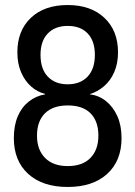

<svg xmlns="http://www.w3.org/2000/svg" viewBox="-20 -734 538 763"><path d="M249 9Q149 9 92 -43Q35 -95 35 -185Q35 -235 50.5 -271.5Q66 -308 94.5 -330.5Q123 -353 159 -359V-361Q129 -368 104 -390Q79 -412 64 -446.5Q49 -481 49 -526Q49 -612 102.5 -663Q156 -714 249 -714Q341 -714 395 -663Q449 -612 449 -526Q449 -482 434 -447.5Q419 -413 393 -391Q367 -369 337 -360V-359Q373 -355 401.5 -332Q430 -309 446.5 -272Q463 -235 463 -185Q463 -95 406 -43Q349 9 249 9ZM249 -74Q308 -74 339.5 -106.5Q371 -139 371 -195Q371 -252 340 -283.5Q309 -315 249 -315Q190 -315 158.5 -283.5Q127 -252 127 -195Q127 -139 159 -106.5Q191 -74 249 -74ZM249 -399Q299 -399 328 -429.5Q357 -460 357 -516Q357 -571 328.5 -601Q300 -631 249 -631Q199 -631 170 -601Q141 -571 141 -516Q141 -460 170 -429.5Q199 -399 249 -399Z"/></svg>

Font: Nunito Sans 7pt Condensed SemiBold
Style: Regular
Weight: 600
Width: 3
Designer: Vernon Adams
Foundry: Vernon Adams
Version: Version 3.101;gftools[0.9.27]